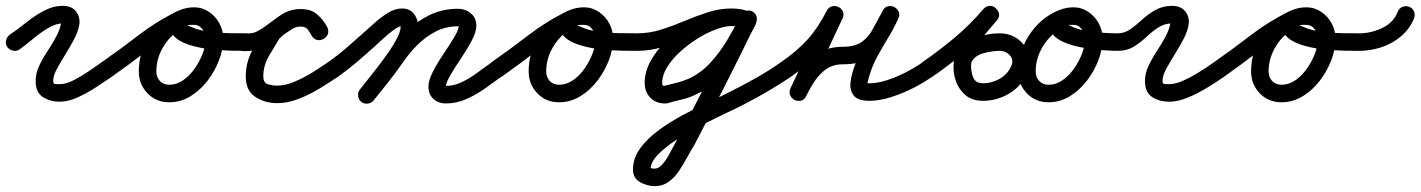

<svg xmlns="http://www.w3.org/2000/svg" viewBox="-50 -315 4861 657"><path d="M17 -146Q7 -139 -5 -141.5Q-17 -144 -25 -154Q-32 -164 -29.5 -176Q-27 -188 -17 -196Q10 -214 39 -237.5Q68 -261 100 -278Q132 -295 166 -295Q179 -295 190.5 -290.5Q202 -286 210 -276Q225 -256 221.5 -232Q218 -208 204 -181.5Q190 -155 173.5 -128.5Q157 -102 144.5 -79Q132 -56 132 -38Q132 -28 138.5 -27.5Q145 -27 155 -27Q176 -27 203 -41Q230 -55 255.5 -72.5Q281 -90 298 -102Q298 -102 298 -102Q298 -102 298 -102Q308 -109 320 -106.5Q332 -104 340 -94Q347 -84 344.5 -72Q342 -60 332 -52Q310 -37 279.5 -17Q249 3 216.5 18Q184 33 155 33Q121 33 96.5 17Q72 1 72 -38Q72 -64 84 -89.5Q96 -115 112.5 -140Q129 -165 142.5 -190Q156 -215 160 -241Q161 -245 164 -240Q167 -235 166 -235Q141 -235 114.5 -219Q88 -203 63 -182Q38 -161 17 -146Q17 -146 17 -146Q17 -146 17 -146Z M290 -60Q283 -70 285.5 -82.5Q288 -95 298 -102Q361 -146 424 -194.5Q487 -243 556 -276Q570 -283 580.5 -277.5Q591 -272 596 -262Q601 -252 598 -240Q595 -228 582 -222Q539 -202 512 -160Q485 -118 485 -71Q485 -51 497 -38Q509 -25 529 -25Q555 -25 577.5 -41Q600 -57 617 -81.5Q634 -106 644 -133Q654 -160 654 -183Q654 -199 643 -214.5Q632 -230 614 -230Q609 -230 601.5 -230Q594 -230 593 -228Q593 -228 593 -228Q593 -228 593 -228Q593 -227 594.5 -226.5Q596 -226 604 -223Q631 -211 664.5 -206.5Q698 -202 732.5 -201.5Q767 -201 796 -201Q796 -201 796 -201Q796 -201 796 -201Q808 -201 817 -192Q826 -183 826 -171Q826 -159 817 -150Q808 -141 796 -141Q779 -141 744.5 -141.5Q710 -142 669.5 -146.5Q629 -151 594.5 -162.5Q560 -174 542.5 -194.5Q525 -215 537 -248Q537 -248 537 -248Q537 -248 537 -248Q545 -273 568 -281.5Q591 -290 614 -290Q642 -290 665 -274.5Q688 -259 701 -234.5Q714 -210 714 -183Q714 -147 699.5 -109Q685 -71 660 -38.5Q635 -6 601.5 14.5Q568 35 529 35Q484 35 454.5 4Q425 -27 425 -71Q425 -136 461.5 -193Q498 -250 557 -277Q570 -283 581 -277.5Q592 -272 596 -262Q601 -252 598.5 -240.5Q596 -229 583 -223Q516 -190 454.5 -142.5Q393 -95 332 -52Q322 -45 309.5 -47.5Q297 -50 290 -60Z M782 -201Q794 -201 803 -192Q812 -183 812 -171Q812 -167 811 -174.5Q810 -182 808 -185Q801 -199 786 -200Q785 -200 785 -200Q794 -200 806.5 -201Q819 -202 828 -207Q828 -207 828 -207Q828 -207 828 -207Q828 -207 828 -207Q845 -215 860.5 -227Q876 -239 892 -249Q892 -249 891 -249Q890 -248 890 -248Q912 -264 932.5 -274Q953 -284 980 -284Q1012 -284 1034.5 -266Q1057 -248 1070 -221Q1076 -208 1071.5 -197.5Q1067 -187 1057 -182Q1048 -176 1036.5 -178Q1025 -180 1017 -192Q1009 -206 1002.5 -215Q996 -224 978 -224Q957 -224 937.5 -209.5Q918 -195 905 -182Q905 -182 907 -185Q910 -188 909 -188Q890 -157 870.5 -124Q851 -91 851 -53Q851 -32 866 -27Q881 -22 899 -22Q926 -22 958 -35.5Q990 -49 1020.5 -68Q1051 -87 1072 -102Q1072 -102 1072 -102Q1072 -102 1072 -102Q1082 -109 1094 -106.5Q1106 -104 1114 -94Q1121 -84 1118.5 -72Q1116 -60 1106 -52Q1079 -34 1044 -12.5Q1009 9 971.5 23.5Q934 38 899 38Q856 38 823.5 16.5Q791 -5 791 -53Q791 -101 812.5 -141Q834 -181 859 -220Q859 -220 861 -223Q863 -225 863 -226Q886 -248 915 -266Q944 -284 978 -284Q1014 -284 1033 -267.5Q1052 -251 1069 -224Q1076 -211 1071 -200.5Q1066 -190 1056 -184Q1046 -179 1034 -180.5Q1022 -182 1016 -195Q1011 -206 1002.5 -215Q994 -224 980 -224Q963 -224 951 -216.5Q939 -209 926 -200Q926 -200 925 -199Q924 -199 924 -199Q907 -188 890.5 -175.5Q874 -163 856 -153Q856 -153 856 -153Q856 -153 856 -153Q840 -145 821 -142.5Q802 -140 785 -140Q771 -140 761.5 -148.5Q752 -157 752 -171Q752 -183 761 -192Q770 -201 782 -201Z M1064 -60Q1057 -70 1059.5 -82.5Q1062 -95 1072 -102Q1104 -124 1133.5 -149.5Q1163 -175 1192 -201Q1208 -215 1230.5 -235.5Q1253 -256 1277.5 -271Q1302 -286 1326 -286Q1352 -286 1366.5 -267.5Q1381 -249 1381 -224Q1381 -198 1364 -163.5Q1347 -129 1322 -93Q1297 -57 1271.5 -25Q1246 7 1229 28Q1221 38 1208.5 39.5Q1196 41 1187 34Q1177 26 1175.5 13.5Q1174 1 1181 -8Q1194 -25 1217 -53.5Q1240 -82 1264 -114.5Q1288 -147 1304.5 -176.5Q1321 -206 1321 -224Q1321 -227 1320 -228.5Q1319 -230 1322 -228Q1322 -228 1324.5 -227Q1327 -226 1326 -226Q1315 -226 1295.5 -211.5Q1276 -197 1258 -180Q1240 -163 1232 -156Q1202 -129 1171 -102.5Q1140 -76 1106 -52Q1096 -45 1083.5 -47.5Q1071 -50 1064 -60ZM1228 29Q1221 38 1208.5 39.5Q1196 41 1186 33Q1177 26 1175.5 13.5Q1174 1 1182 -9Q1206 -39 1230.5 -70Q1255 -101 1277 -133Q1305 -174 1341 -208.5Q1377 -243 1421 -264Q1465 -285 1517 -285Q1542 -285 1561 -269.5Q1580 -254 1580 -227Q1580 -206 1564.5 -176.5Q1549 -147 1528 -116Q1507 -85 1491.5 -58.5Q1476 -32 1476 -19Q1476 -17 1472.5 -19Q1469 -21 1476 -21Q1504 -21 1531.5 -34.5Q1559 -48 1584.5 -67Q1610 -86 1632 -101Q1642 -109 1654 -106.5Q1666 -104 1673 -94Q1681 -84 1678.5 -72Q1676 -60 1666 -53Q1639 -33 1608.5 -11.5Q1578 10 1544.5 24.5Q1511 39 1476 39Q1450 39 1433 23.5Q1416 8 1416 -19Q1416 -40 1431.5 -70Q1447 -100 1468 -131Q1489 -162 1504.5 -188Q1520 -214 1520 -227Q1520 -227 1520 -227Q1521 -226 1521 -225Q1521 -225 1517 -225Q1475 -225 1440.5 -207Q1406 -189 1377.5 -160.5Q1349 -132 1327 -99Q1304 -66 1279 -34.5Q1254 -3 1228 29Q1228 29 1228 29Q1228 29 1228 29Z M1624 -60Q1617 -70 1619.5 -82.5Q1622 -95 1632 -102Q1695 -146 1758 -194.5Q1821 -243 1890 -276Q1904 -283 1914.5 -277.5Q1925 -272 1930 -262Q1935 -252 1932 -240Q1929 -228 1916 -222Q1873 -202 1846 -160Q1819 -118 1819 -71Q1819 -51 1831 -38Q1843 -25 1863 -25Q1889 -25 1911.5 -41Q1934 -57 1951 -81.5Q1968 -106 1978 -133Q1988 -160 1988 -183Q1988 -199 1977 -214.5Q1966 -230 1948 -230Q1943 -230 1935.5 -230Q1928 -230 1927 -228Q1927 -228 1927 -228Q1927 -228 1927 -228Q1927 -227 1928.5 -226.5Q1930 -226 1938 -223Q1965 -211 1998.5 -206.5Q2032 -202 2066.5 -201.5Q2101 -201 2130 -201Q2130 -201 2130 -201Q2130 -201 2130 -201Q2142 -201 2151 -192Q2160 -183 2160 -171Q2160 -159 2151 -150Q2142 -141 2130 -141Q2113 -141 2078.5 -141.5Q2044 -142 2003.5 -146.5Q1963 -151 1928.5 -162.5Q1894 -174 1876.5 -194.5Q1859 -215 1871 -248Q1871 -248 1871 -248Q1871 -248 1871 -248Q1879 -273 1902 -281.5Q1925 -290 1948 -290Q1976 -290 1999 -274.5Q2022 -259 2035 -234.5Q2048 -210 2048 -183Q2048 -147 2033.5 -109Q2019 -71 1994 -38.5Q1969 -6 1935.5 14.5Q1902 35 1863 35Q1818 35 1788.5 4Q1759 -27 1759 -71Q1759 -136 1795.5 -193Q1832 -250 1891 -277Q1904 -283 1915 -277.5Q1926 -272 1930 -262Q1935 -252 1932.5 -240.5Q1930 -229 1917 -223Q1850 -190 1788.5 -142.5Q1727 -95 1666 -52Q1656 -45 1643.5 -47.5Q1631 -50 1624 -60Z M2130 -141Q2118 -141 2109 -150Q2100 -159 2100 -171Q2100 -183 2109 -192Q2118 -201 2130 -201Q2173 -201 2213.5 -214Q2254 -227 2293 -243.5Q2332 -260 2372 -273Q2412 -286 2454 -286Q2470 -286 2486.5 -283Q2503 -280 2517 -273Q2531 -267 2534 -255.5Q2537 -244 2532 -234Q2528 -224 2517.5 -218.5Q2507 -213 2493 -219Q2476 -226 2454 -226Q2431 -226 2400 -214.5Q2369 -203 2337 -183Q2305 -163 2277.5 -138Q2250 -113 2233 -85.5Q2216 -58 2216 -32Q2216 -25 2217.5 -23Q2219 -21 2226 -21Q2227 -21 2222 -20Q2218 -20 2218 -20Q2240 -26 2262 -31Q2284 -36 2305 -45Q2347 -64 2379.5 -99Q2412 -134 2437 -175.5Q2462 -217 2481 -256Q2481 -256 2480 -254Q2480 -253 2480 -253Q2480 -253 2481 -255Q2482 -262 2493 -271Q2503 -279 2510 -279Q2523 -279 2531.5 -270.5Q2540 -262 2540 -249Q2540 -248 2539 -243Q2537 -237 2537 -236Q2486 -131 2433.5 -27.5Q2381 76 2327 179Q2327 179 2326 180Q2326 181 2326 181Q2314 200 2301 224Q2288 248 2273 270.5Q2258 293 2237.5 307.5Q2217 322 2190 322Q2165 322 2140.5 308.5Q2116 295 2116 265Q2116 226 2141 192Q2166 158 2206 129Q2246 100 2291.5 76Q2337 52 2379 32.5Q2421 13 2450 -2Q2494 -24 2537.5 -48.5Q2581 -73 2622 -102Q2622 -102 2622 -102Q2622 -102 2622 -102Q2632 -109 2644 -106.5Q2656 -104 2664 -94Q2671 -84 2668.5 -72Q2666 -60 2656 -52Q2619 -27 2580.5 -4.5Q2542 18 2502 39Q2481 50 2442 68.5Q2403 87 2357.5 110Q2312 133 2270.5 159.5Q2229 186 2202.5 213Q2176 240 2176 265Q2176 267 2175.5 263.5Q2175 260 2174 258Q2173 258 2176.5 260Q2180 262 2190 262Q2203 262 2215 249Q2227 236 2238 216.5Q2249 197 2258.5 178.5Q2268 160 2274 149Q2274 149 2274 150Q2273 151 2273 151Q2327 48 2379.5 -55Q2432 -158 2483 -262Q2483 -263 2482 -256Q2480 -248 2480 -249Q2480 -248 2480 -247Q2482 -225 2504 -220Q2506 -220 2507.5 -220Q2509 -220 2510 -219Q2506 -220 2510.5 -225Q2515 -230 2522 -236Q2528 -241 2534 -244Q2540 -247 2539 -244Q2538 -236 2535 -230Q2512 -184 2483 -137Q2454 -90 2416.5 -51.5Q2379 -13 2330 9Q2307 20 2283 25.5Q2259 31 2235 38Q2234 38 2230 39Q2227 39 2226 39Q2194 39 2175 19Q2156 -1 2156 -32Q2156 -69 2176 -105.5Q2196 -142 2229 -174.5Q2262 -207 2301.5 -232Q2341 -257 2381 -271.5Q2421 -286 2454 -286Q2488 -286 2517 -273Q2531 -267 2534 -255.5Q2537 -244 2532 -234Q2527 -224 2516.5 -218.5Q2506 -213 2493 -219Q2484 -222 2473.5 -224Q2463 -226 2454 -226Q2416 -226 2377.5 -213Q2339 -200 2299 -183.5Q2259 -167 2217 -154Q2175 -141 2130 -141Q2130 -141 2130 -141Q2130 -141 2130 -141Z M2614 -60Q2607 -70 2609.5 -82.5Q2612 -95 2622 -102Q2676 -139 2712.5 -179Q2749 -219 2779 -278Q2786 -291 2797.5 -293.5Q2809 -296 2819 -291Q2829 -287 2834 -276Q2839 -265 2833 -252Q2802 -186 2771 -119.5Q2740 -53 2709 13Q2703 26 2691.5 28.5Q2680 31 2669 26Q2659 22 2654 11Q2649 0 2655 -13Q2674 -51 2698 -83.5Q2722 -116 2755 -135.5Q2788 -155 2835 -155Q2876 -155 2899.5 -172Q2923 -189 2938 -217.5Q2953 -246 2971 -279Q2977 -291 2988.5 -293.5Q3000 -296 3010 -291Q3020 -286 3025 -275.5Q3030 -265 3024 -252Q3009 -218 2989 -185.5Q2969 -153 2951 -119.5Q2933 -86 2923 -50Q2920 -36 2918.5 -33Q2917 -30 2925 -30Q2953 -30 2986.5 -41Q3020 -52 3051.5 -68.5Q3083 -85 3106 -101Q3116 -109 3128 -107Q3140 -105 3147 -94Q3155 -84 3153 -72Q3151 -60 3140 -53Q3113 -33 3075.5 -14Q3038 5 2998.5 17.5Q2959 30 2925 30Q2886 30 2871.5 12Q2857 -6 2860.5 -35Q2864 -64 2878 -99Q2892 -134 2910.5 -168.5Q2929 -203 2945.5 -232Q2962 -261 2970 -277Q2976 -290 2987.5 -292.5Q2999 -295 3009 -290Q3020 -285 3025 -274Q3030 -263 3023 -250Q3000 -207 2978 -171.5Q2956 -136 2923 -115.5Q2890 -95 2835 -95Q2801 -95 2778 -79Q2755 -63 2738.5 -38.5Q2722 -14 2709 13Q2703 27 2691 29.5Q2679 32 2669 27Q2659 22 2654 11.5Q2649 1 2655 -13Q2686 -79 2717 -145Q2748 -211 2779 -277Q2785 -291 2797 -293Q2809 -295 2819 -290Q2829 -285 2834 -274.5Q2839 -264 2833 -251Q2799 -185 2757.5 -139.5Q2716 -94 2656 -52Q2646 -45 2633.5 -47.5Q2621 -50 2614 -60Z M3098 -60Q3091 -70 3093.5 -82.5Q3096 -95 3106 -102Q3164 -142 3216.5 -186Q3269 -230 3315 -284Q3325 -295 3337 -295Q3349 -295 3357 -287Q3366 -280 3368.5 -268.5Q3371 -257 3361 -245Q3342 -223 3322 -199.5Q3302 -176 3288 -149.5Q3274 -123 3273 -93Q3273 -93 3273 -93Q3273 -93 3273 -93Q3273 -93 3273 -93Q3272 -71 3280 -50.5Q3288 -30 3314 -30Q3343 -30 3370 -45Q3397 -60 3410 -88Q3420 -109 3406 -125Q3392 -141 3370 -141Q3370 -141 3370 -141Q3370 -141 3370 -141Q3370 -141 3370 -141Q3370 -141 3370 -141Q3346 -141 3315.5 -133Q3285 -125 3273 -100Q3273 -100 3273 -100Q3273 -100 3273 -100Q3268 -89 3256 -85Q3244 -81 3233 -86Q3222 -91 3218 -103Q3214 -115 3219 -126Q3239 -168 3283.5 -184.5Q3328 -201 3370 -201Q3370 -201 3370 -201Q3370 -201 3370 -201Q3370 -201 3370 -201Q3370 -201 3370 -201Q3407 -201 3434 -180.5Q3461 -160 3470.5 -128Q3480 -96 3464 -62Q3444 -19 3402.5 5.5Q3361 30 3314 30Q3278 30 3255.5 12Q3233 -6 3222 -34.5Q3211 -63 3213 -95Q3213 -95 3213 -95Q3213 -95 3213 -95Q3214 -134 3230 -166.5Q3246 -199 3269 -227.5Q3292 -256 3315 -284Q3325 -295 3337 -294.5Q3349 -294 3357 -287Q3366 -280 3368 -268Q3370 -256 3361 -245Q3312 -188 3257 -141.5Q3202 -95 3140 -52Q3130 -45 3117.5 -47.5Q3105 -50 3098 -60Z M3606 -262Q3611 -251 3606.5 -239Q3602 -227 3591 -222Q3548 -202 3521 -160Q3494 -118 3494 -71Q3494 -51 3506 -38Q3518 -25 3538 -25Q3564 -25 3586.5 -41Q3609 -57 3626 -81.5Q3643 -106 3653 -133Q3663 -160 3663 -183Q3663 -199 3652 -214.5Q3641 -230 3623 -230Q3618 -230 3610.5 -230Q3603 -230 3602 -228Q3602 -228 3602 -228Q3602 -228 3602 -228Q3602 -227 3601.5 -229.5Q3601 -232 3601 -234Q3603 -237 3606 -232.5Q3609 -228 3611 -227Q3646 -210 3691.5 -205.5Q3737 -201 3775 -201Q3775 -201 3775 -201Q3775 -201 3775 -201Q3788 -201 3796.5 -192Q3805 -183 3805 -171Q3805 -158 3796 -149.5Q3787 -141 3775 -141Q3758 -141 3727 -143Q3696 -145 3660.5 -151Q3625 -157 3595.5 -168.5Q3566 -180 3550.5 -199.5Q3535 -219 3546 -248Q3546 -248 3546 -248Q3546 -248 3546 -248Q3554 -273 3577 -281.5Q3600 -290 3623 -290Q3651 -290 3674 -274.5Q3697 -259 3710 -234.5Q3723 -210 3723 -183Q3723 -147 3708.5 -109Q3694 -71 3669 -38.5Q3644 -6 3610.5 14.5Q3577 35 3538 35Q3493 35 3463.5 4Q3434 -27 3434 -71Q3434 -136 3470.5 -193Q3507 -250 3566 -277Q3577 -282 3588.5 -277.5Q3600 -273 3606 -262Z M3775 -141Q3763 -141 3754 -150Q3745 -159 3745 -171Q3745 -183 3754 -192Q3763 -201 3775 -201Q3798 -201 3818 -215Q3838 -229 3858.5 -248Q3879 -267 3904 -281Q3929 -295 3962 -295Q3975 -295 3986.5 -290.5Q3998 -286 4006 -276Q4021 -256 4017.5 -232Q4014 -208 4000 -181.5Q3986 -155 3969.5 -128.5Q3953 -102 3940.5 -79Q3928 -56 3928 -38Q3928 -28 3934.5 -27.5Q3941 -27 3951 -27Q3973 -27 4002 -40.5Q4031 -54 4058.5 -71.5Q4086 -89 4104 -102Q4104 -102 4104 -102Q4104 -102 4104 -102Q4114 -109 4126 -106.5Q4138 -104 4146 -94Q4153 -84 4150.5 -72Q4148 -60 4138 -52Q4115 -36 4082.5 -16Q4050 4 4015.5 18.5Q3981 33 3951 33Q3917 33 3892.5 17Q3868 1 3868 -38Q3868 -64 3880 -89.5Q3892 -115 3908.5 -140Q3925 -165 3938.5 -190Q3952 -215 3956 -241Q3957 -245 3960 -240Q3963 -235 3962 -235Q3935 -235 3913.5 -221Q3892 -207 3872 -188Q3852 -169 3829 -155Q3806 -141 3775 -141Q3775 -141 3775 -141Q3775 -141 3775 -141Z M4096 -60Q4089 -70 4091.5 -82.5Q4094 -95 4104 -102Q4167 -146 4230 -194.5Q4293 -243 4362 -276Q4376 -283 4386.5 -277.5Q4397 -272 4402 -262Q4407 -252 4404 -240Q4401 -228 4388 -222Q4345 -202 4318 -160Q4291 -118 4291 -71Q4291 -51 4303 -38Q4315 -25 4335 -25Q4361 -25 4383.5 -41Q4406 -57 4423 -81.5Q4440 -106 4450 -133Q4460 -160 4460 -183Q4460 -199 4449 -214.5Q4438 -230 4420 -230Q4415 -230 4407.5 -230Q4400 -230 4399 -228Q4399 -228 4399 -228Q4399 -228 4399 -228Q4399 -227 4400.5 -226.5Q4402 -226 4410 -223Q4437 -211 4470.5 -206.5Q4504 -202 4538.5 -201.5Q4573 -201 4602 -201Q4602 -201 4602 -201Q4602 -201 4602 -201Q4614 -201 4623 -192Q4632 -183 4632 -171Q4632 -159 4623 -150Q4614 -141 4602 -141Q4585 -141 4550.5 -141.5Q4516 -142 4475.5 -146.5Q4435 -151 4400.5 -162.5Q4366 -174 4348.5 -194.5Q4331 -215 4343 -248Q4343 -248 4343 -248Q4343 -248 4343 -248Q4351 -273 4374 -281.5Q4397 -290 4420 -290Q4448 -290 4471 -274.5Q4494 -259 4507 -234.5Q4520 -210 4520 -183Q4520 -147 4505.5 -109Q4491 -71 4466 -38.5Q4441 -6 4407.5 14.5Q4374 35 4335 35Q4290 35 4260.5 4Q4231 -27 4231 -71Q4231 -136 4267.5 -193Q4304 -250 4363 -277Q4376 -283 4387 -277.5Q4398 -272 4402 -262Q4407 -252 4404.5 -240.5Q4402 -229 4389 -223Q4322 -190 4260.5 -142.5Q4199 -95 4138 -52Q4128 -45 4115.5 -47.5Q4103 -50 4096 -60Z M4602 -141Q4589 -141 4580.5 -150Q4572 -159 4572 -171Q4572 -184 4581 -192.5Q4590 -201 4602 -201Q4641 -201 4679.5 -219Q4718 -237 4733 -275Q4738 -287 4749 -291.5Q4760 -296 4772 -292Q4784 -287 4788.5 -276Q4793 -265 4789 -253Q4774 -216 4744.5 -191Q4715 -166 4677.5 -153.5Q4640 -141 4602 -141Q4602 -141 4602 -141Q4602 -141 4602 -141Z"/></svg>

Font: FRB American Cursive Guidelines
Style: Bold Italic
Weight: 700
Italic angle: -25°
Version: Version 2.0;Modular Font Editor K font №1